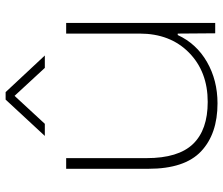

<svg xmlns="http://www.w3.org/2000/svg" viewBox="-74 -692 775 666"><g transform="rotate(-90 313.0 -359.5)"><path d="M174 -591 300 -727H326L453 -591H410L313 -696L216 -591ZM287 8Q181 8 120.5 -49Q60 -106 60 -232V-517H97V-238Q97 -128 146 -77Q195 -26 292 -26Q397 -26 463 -91Q529 -156 529 -262V-517H566V0H530L529 -130H524Q494 -65 430.5 -28.5Q367 8 287 8Z"/></g></svg>

Font: Mona Sans Expanded ExtraLight
Style: Regular
Weight: 200
Width: 7
Designer: Deni Anggara
Foundry: GitHub
Version: Version 1.001;gftools[0.9.33]